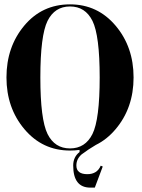

<svg xmlns="http://www.w3.org/2000/svg" viewBox="-20 -689 655 885"><path d="M199.2 -592.8Q166 -525.4 166 -332Q166 -138.7 199.2 -71.3Q232.4 -4.9 302.7 -4.9Q373 -4.9 406.2 -71.3Q439.5 -138.7 439.5 -332Q439.5 -525.4 406.2 -592.8Q373 -659.2 302.7 -659.2Q232.4 -659.2 199.2 -592.8ZM302.7 -668.9Q429.7 -668.9 512.7 -570.8Q595.7 -472.7 595.7 -332Q595.7 -191.4 512.7 -93.3Q472.7 -45.9 421.9 -21Q387.7 -1 356.4 22.5Q332 43.9 332 73.7Q332 113.8 382.8 113.8Q427.7 113.8 444.3 74.7L453.6 78.6L417 175.8H395.5Q317.4 175.3 317.4 73.7Q317.4 34.7 346.7 11.7V2Q325.2 4.9 302.7 4.9Q175.8 4.9 92.8 -93.3Q9.8 -191.4 9.8 -332Q9.8 -472.7 91.8 -570.8Q173.8 -668.9 302.7 -668.9Z"/></svg>

Font: spinweradC
Style: Bold
Weight: 700
Width: 7
Version: Version 0.3